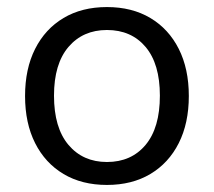

<svg xmlns="http://www.w3.org/2000/svg" viewBox="-20 -515 606 544"><path d="M283 9Q212 9 160 -22Q108 -53 79.5 -109.5Q51 -166 51 -243Q51 -320 79.5 -376.5Q108 -433 160 -464Q212 -495 283 -495Q354 -495 406 -464Q458 -433 486.5 -376.5Q515 -320 515 -243Q515 -166 486.5 -109.5Q458 -53 406 -22Q354 9 283 9ZM283 -56Q352 -56 392.5 -104.5Q433 -153 433 -244Q433 -334 392.5 -382Q352 -430 283 -430Q215 -430 174 -382Q133 -334 133 -244Q133 -153 174 -104.5Q215 -56 283 -56Z"/></svg>

Font: NunitoSans1
Style: Book
Weight: 400
Designer: Vernon Adams
Foundry: Vernon Adams
Version: Version 3.101;gftools[0.9.27]